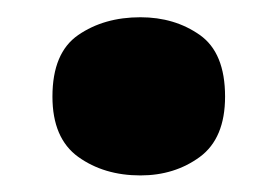

<svg xmlns="http://www.w3.org/2000/svg" viewBox="-20 -580 329 227"><path d="M42 -465.8Q42 -517.6 72.5 -538.6Q103 -559.6 146 -559.6Q186.5 -559.6 216.3 -538.6Q246.1 -517.6 246.1 -465.8Q246.1 -416.5 216.3 -394.5Q186.5 -372.6 146 -372.6Q103 -372.6 72.5 -394.5Q42 -416.5 42 -465.8Z"/></svg>

Font: Open Sans ExtraBold
Style: Regular
Weight: 800
Designer: Monotype Design Team
Foundry: Monotype Imaging Inc.
Version: Version 3.003; ttfautohint (v1.8.4)